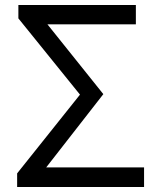

<svg xmlns="http://www.w3.org/2000/svg" viewBox="-20 -753 641 773"><path d="M49 -55 302 -372 54 -679V-733H527V-655H171L396 -374L166 -79H560V0H49Z"/></svg>

Font: SpoqaHanSans-Regular
Style: Regular
Weight: 400
Designer: [Spoqa Han Sans] Dong-huui Kim \uAE40 \uB3D9 \uD718  Younghwa Kang \uAC15 \uC601 \uD654  [Noto Sans] Ryoko NISHIZUKA \u8
Foundry: Spoqa (http://www.spoqa-han-sans.com)
Version: Version 2.000